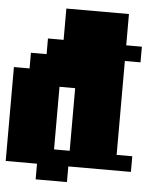

<svg xmlns="http://www.w3.org/2000/svg" viewBox="-57 -817 731 941"><g transform="rotate(5 308.0 -346.5)"><path d="M308 -77V-385H231V-77ZM0 0V-462H77V-539H154V-616H231V-770H539V-616H616V-539H539V-77H616V0H308V77H154V0Z"/></g></svg>

Font: Coral Pixels
Style: Regular
Weight: 400
Designer: Tanukizamurai
Foundry: TanukiFont
Version: Version 1.000; ttfautohint (v1.8.4.7-5d5b)